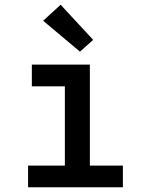

<svg xmlns="http://www.w3.org/2000/svg" viewBox="-20 -794 640 814"><path d="M99 0V-92H255V-428H115V-520H361V-92H501V0ZM319 -575 163 -706 237 -774 375 -625Z"/></svg>

Font: Zed Mono Semibold Extended
Style: Regular
Weight: 600
Width: 7
Monospace: yes
Designer: Belleve Invis
Foundry: Belleve Invis
Version: Version 1.0.0; ttfautohint (v1.8.4)